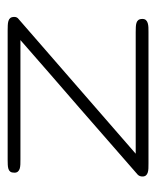

<svg xmlns="http://www.w3.org/2000/svg" viewBox="28 -446 417 514"><g transform="rotate(-90 237.0 -188.5)"><path d="M57.1 0Q49.8 0 43.5 -0.2Q37.1 -0.5 32.5 -2Q27.8 -3.4 24.9 -6.8Q22 -10.3 22 -16.1Q22 -23.9 26.9 -28.8L207 -186Q296.9 -263.7 387.2 -342.8H67.9Q60.5 -342.8 54.2 -343Q47.9 -343.3 43 -344.7Q38.1 -346.2 35.2 -349.6Q32.2 -353 32.2 -358.9Q32.2 -366.2 34.9 -369.9Q37.6 -373.5 42.5 -375Q47.4 -376.5 53.5 -376.7Q59.6 -377 66.9 -377H413.1Q420.4 -377 426.8 -376.7Q433.1 -376.5 438.2 -375Q443.4 -373.5 446.3 -369.9Q449.2 -366.2 449.2 -358.9Q449.2 -351.6 442.9 -347.2L83 -34.2H408.2Q415.5 -34.2 421.9 -33.9Q428.2 -33.7 433.1 -32.2Q438 -30.8 440.9 -27.1Q443.8 -23.4 443.8 -16.1Q443.8 -10.3 440.7 -6.8Q437.5 -3.4 432.6 -2Q427.7 -0.5 421.6 -0.2Q415.5 0 409.2 0Z"/></g></svg>

Font: Gruppo
Style: Regular
Weight: 400
Foundry: Vernon Adams
Version: Version 1.000